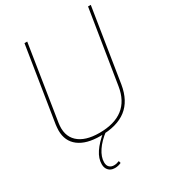

<svg xmlns="http://www.w3.org/2000/svg" viewBox="-217 -816 1034 1151"><g transform="rotate(-30 300.0 -240.0)"><path d="M254 10Q158 10 105.5 -30Q53 -70 53 -144Q53 -155 54 -162.5Q55 -170 56 -183L138 -700H157L76 -184Q63 -100 111.5 -54.5Q160 -9 259 -9Q468 -9 497 -194L578 -700H597L517 -194Q500 -91 435 -40.5Q370 10 254 10ZM283 -4 300 0Q248 39 221 80Q194 121 194 157Q194 180 206 191.5Q218 203 237 203Q247 203 255.5 201Q264 199 274 195L278 210Q270 214 258.5 217Q247 220 234 220Q218 220 205 213.5Q192 207 184 193.5Q176 180 176 160Q176 121 202.5 81Q229 41 283 -4Z"/></g></svg>

Font: Georama ExtraCondensed Thin Thin
Style: Italic
Weight: 250
Italic angle: -9°
Version: Version 1.001